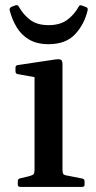

<svg xmlns="http://www.w3.org/2000/svg" viewBox="-20 -736 379 756"><path d="M116 0V-316H226V0ZM60 0Q50 0 50 -10V-22Q50 -32 60 -34L94 -42Q109 -46 112.5 -50.5Q116 -55 116 -70V-180H226V-69Q226 -55 229.5 -50.5Q233 -46 248 -44L304 -33Q313 -31 313 -22V-9Q313 0 303 0ZM116 -316V-463L134 -429L51 -444Q41 -445 41 -455V-470Q41 -479 51 -480L199 -502Q214 -504 220 -500.5Q226 -497 226 -484V-316ZM171 -562Q126 -562 95 -580Q64 -598 45.5 -629Q27 -660 18 -696Q16 -704 25 -709L41 -715Q50 -718 54 -710Q71 -679 98.5 -658Q126 -637 171 -637Q217 -637 245 -658Q273 -679 290 -710Q294 -718 303 -714L319 -708Q327 -706 325 -695Q312 -640 275.5 -601Q239 -562 171 -562Z"/></svg>

Font: Hahmlet Medium
Style: Regular
Weight: 500
Version: Version 1.002